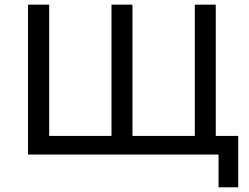

<svg xmlns="http://www.w3.org/2000/svg" viewBox="-20 -664 1070 825"><path d="M907.1 -644H817V-80H549.2V-644H459.1V-80H191.4V-644H100.3V0H907.1ZM1003.7 -80H815.1V0H919.1V140.8H1003.7Z"/></svg>

Font: Montserrat Ace
Style: Regular
Weight: 500
Designer: Julieta Ulanovsky
Foundry: Julieta Ulanovsky
Version: Version 1